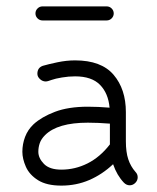

<svg xmlns="http://www.w3.org/2000/svg" viewBox="-20 -581 490 601"><path d="M368 -9Q346 -32 334 -67Q300 -35 259.5 -17.5Q219 0 172 0Q126 0 99 -17Q72 -34 61 -59Q50 -84 50 -106Q50 -130 58.5 -152.5Q67 -175 85 -192Q110 -215 152 -231Q194 -247 255 -247Q287 -247 323 -244Q319 -289 293 -315.5Q267 -342 215 -342Q195 -342 174 -338.5Q153 -335 142 -331Q129 -326 123 -326Q113 -326 105 -333.5Q97 -341 97 -350Q97 -369 114 -375Q131 -380 159.5 -386Q188 -392 215 -392Q297 -392 335.5 -347Q374 -302 374 -230V-139Q374 -105 381.5 -82.5Q389 -60 404 -43Q411 -36 411 -26Q411 -16 403.5 -8.5Q396 -1 386 -1Q376 -1 368 -9ZM172 -50Q215 -50 254 -69.5Q293 -89 324 -129V-194Q287 -197 255 -197Q160 -197 121 -158Q109 -146 104.5 -133Q100 -120 100 -106Q100 -86 117.5 -68Q135 -50 172 -50ZM113 -517Q104 -517 97.5 -523.5Q91 -530 91 -539Q91 -548 97.5 -554.5Q104 -561 113 -561H314Q323 -561 329.5 -554.5Q336 -548 336 -539Q336 -530 329.5 -523.5Q323 -517 314 -517Z"/></svg>

Font: Hubballi
Style: Regular
Weight: 400
Designer: Erin McLaughlin
Version: Version 1.000; ttfautohint (v1.8.3)